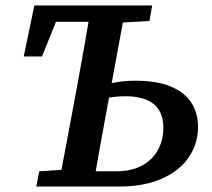

<svg xmlns="http://www.w3.org/2000/svg" viewBox="-20 -684 777 704"><path d="M267 0 272 -56H406Q450 -56 482.5 -68.5Q515 -81 536.5 -103.5Q558 -126 568.5 -154.5Q579 -183 579 -215Q579 -274 543.5 -302.5Q508 -331 442 -331Q407 -331 379.5 -326Q352 -321 327 -314L332 -365Q356 -372 393.5 -380Q431 -388 477 -388Q554 -388 604.5 -367.5Q655 -347 680.5 -309Q706 -271 706 -218Q706 -158 673 -108.5Q640 -59 575 -29.5Q510 0 415 0ZM67 -477 106 -664H380V-604H130L205 -653L134 -477ZM194 0 261 -358Q275 -434 288.5 -510.5Q302 -587 315 -664H442L376 -306Q362 -230 348 -153Q334 -76 321 0ZM113 0 124 -56 250 -64H260L255 0ZM369 -599 376 -664H538L528 -607L386 -599Z"/></svg>

Font: Source Serif 4 SemiBold
Style: Italic
Weight: 600
Italic angle: -12°
Designer: Frank Grießhammer
Foundry: Adobe Systems Incorporated
Version: Version 4.004;hotconv 1.0.116;makeotfexe 2.5.65601